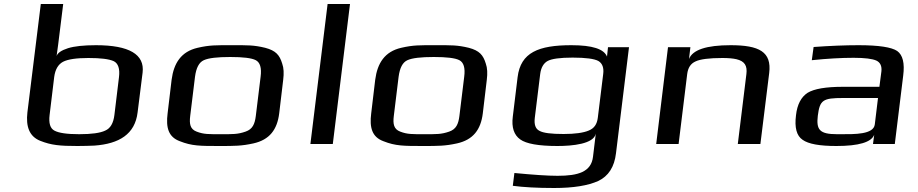

<svg xmlns="http://www.w3.org/2000/svg" viewBox="-20 -720 4592 960"><path d="M693 -357C704 -448 626 -494 460 -494C399 -494 352 -489 320 -479C286 -468 268 -455 263 -440C266 -461 276 -534 278 -555L296 -700H184L117 -158C109 -88 126 -38 181 -16C236 6 280 10 367 10C400 10 428 9 452 8C576 -1 655 -49 668 -158ZM552 -145C547 -104 532 -78 506 -67C481 -55 438 -49 376 -49C315 -49 274 -55 252 -67C231 -78 223 -104 228 -145L251 -335C256 -373 271 -398 295 -411C320 -424 363 -430 422 -430C483 -430 525 -425 549 -414C571 -403 580 -376 575 -335Z M1396 -321C1400 -353 1399 -380 1391 -402C1378 -445 1359 -467 1306 -481C1248 -495 1218 -494 1139 -494C1060 -494 1029 -495 968 -481C886 -462 849 -405 838 -321L818 -153C809 -82 822 -35 879 -14C939 10 981 10 1077 10C1153 10 1188 10 1247 -3C1328 -21 1366 -72 1376 -153ZM1259 -140C1254 -100 1243 -74 1208 -62C1168 -48 1143 -49 1084 -49C1024 -49 999 -48 963 -62C931 -74 926 -100 931 -140L955 -336C961 -381 975 -408 999 -419C1023 -430 1067 -435 1131 -435C1195 -435 1238 -430 1259 -419C1280 -408 1289 -381 1283 -336Z M1644 0 1730 -700H1618L1532 0Z M2414 -321C2418 -353 2417 -380 2409 -402C2396 -445 2377 -467 2324 -481C2266 -495 2236 -494 2157 -494C2078 -494 2047 -495 1986 -481C1904 -462 1867 -405 1856 -321L1836 -153C1827 -82 1840 -35 1897 -14C1957 10 1999 10 2095 10C2171 10 2206 10 2265 -3C2346 -21 2384 -72 2394 -153ZM2277 -140C2272 -100 2261 -74 2226 -62C2186 -48 2161 -49 2102 -49C2042 -49 2017 -48 1981 -62C1949 -74 1944 -100 1949 -140L1973 -336C1979 -381 1993 -408 2017 -419C2041 -430 2085 -435 2149 -435C2213 -435 2256 -430 2277 -419C2298 -408 2307 -381 2301 -336Z M2568 -334 2544 -137C2537 -83 2550 -45 2581 -23C2611 -1 2674 10 2767 10C2842 10 2949 0 2959 -52L2945 64C2936 140 2870 159 2768 159C2718 159 2646 154 2552 145L2544 209C2596 216 2665 220 2751 220C2847 220 2920 208 2971 185C3022 161 3052 115 3060 46L3125 -484H3020L3015 -437C3000 -475 2942 -494 2837 -494C2673 -494 2583 -458 2568 -334ZM2969 -131C2965 -99 2951 -78 2923 -67C2897 -56 2855 -50 2798 -50C2736 -50 2696 -55 2677 -66C2657 -76 2650 -98 2654 -131L2681 -350C2685 -382 2698 -404 2718 -415C2738 -426 2780 -432 2843 -432C2909 -432 2952 -426 2972 -415C2992 -403 3000 -381 2996 -350Z M3633 -494C3512 -494 3443 -471 3425 -425L3432 -484H3320L3261 0H3373L3416 -350C3420 -381 3433 -402 3458 -413C3481 -424 3526 -430 3592 -430C3621 -430 3644 -428 3662 -424C3704 -414 3717 -391 3712 -350L3669 0H3782L3826 -355C3839 -461 3776 -494 3633 -494Z M4454 0 4496 -342C4504 -404 4494 -445 4466 -465C4438 -484 4374 -494 4273 -494C4206 -494 4130 -491 4048 -485L4039 -419C4116 -427 4187 -431 4248 -431C4305 -431 4342 -426 4362 -417C4381 -408 4390 -390 4387 -363L4377 -286H4195C4109 -286 4051 -276 4018 -256C3986 -235 3966 -198 3960 -144C3952 -82 3963 -41 3993 -21C4022 0 4078 10 4162 10C4274 10 4337 -9 4351 -46L4345 0ZM4069 -141C4079 -220 4094 -230 4196 -230H4370L4354 -98C4348 -47 4252 -49 4188 -49H4165C4077 -49 4061 -72 4069 -141Z"/></svg>

Font: Gamestation Extended
Style: Italic
Weight: 400
Width: 7
Designer: Jonas Hecksher
Foundry: Jonas Hecksher, Playtypeª, e-types AS
Version: Version 1.003